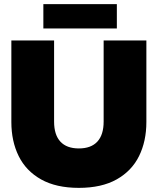

<svg xmlns="http://www.w3.org/2000/svg" viewBox="-20 -895 764 930"><path d="M190 -875H546V-757H190ZM35 -304V-699H242V-306Q242 -242 272.5 -209Q303 -176 362 -176Q421 -176 451.5 -209Q482 -242 482 -306V-699H689V-304Q689 -211 653.5 -139Q618 -67 545 -26Q472 15 362 15Q252 15 179 -26Q106 -67 70.5 -139Q35 -211 35 -304Z"/></svg>

Font: Prompt ExtraBold
Style: Regular
Weight: 800
Designer: Katatrad Team
Foundry: CadsonDemak
Version: Version 1.001